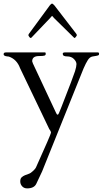

<svg xmlns="http://www.w3.org/2000/svg" viewBox="-32 -729 588 1062"><path d="M511 -439Q516 -438 516 -432.5Q516 -427 515 -425.5Q514 -424 510.5 -422.5Q507 -421 500.5 -420Q494 -419 479.5 -416.5Q465 -414 454 -397Q443 -380 430 -350L201 219L169 287Q157 313 118 313Q101 313 90.5 301.5Q80 290 80 274.5Q80 259 87.5 252Q95 245 105.5 240.5Q116 236 127 232.5Q138 229 151.5 216Q165 203 167 197Q250 13 250 5Q250 -3 240 -16L79 -352Q61 -401 17 -416Q13 -417 8 -417Q-12 -419 -12 -429Q-12 -439 0 -439H217Q221 -439 221 -431.5Q221 -424 214 -421.5Q207 -419 184 -419Q146 -419 146 -390L150 -378L277 -107Q287 -82 296 -108Q297 -111 309 -140Q375 -309 383 -335Q391 -361 391 -374.5Q391 -388 377 -402.5Q363 -417 339 -417Q315 -417 315 -431Q315 -439 326 -439ZM266 -630Q265 -632 261 -636.5Q257 -641 256 -641Q255 -641 251.5 -636.5Q248 -632 246 -630L142 -521Q140 -519 137 -519Q134 -519 129.5 -525.5Q125 -532 125 -534.5Q125 -537 128 -542L244 -700Q247 -703 250 -706Q253 -709 256 -709Q260 -709 269 -699L390 -542Q393 -537 393 -534.5Q393 -532 388 -525.5Q383 -519 381 -519Q379 -519 377 -521Z"/></svg>

Font: Cardo
Style: Regular
Weight: 400
Designer: David J. Perry
Foundry: David J. Perry
Version: Version 1.0451